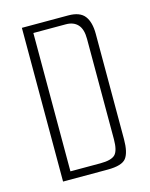

<svg xmlns="http://www.w3.org/2000/svg" viewBox="-98 -684 584 748"><g transform="rotate(-15 194.0 -310.0)"><path d="M63 -620H250Q297 -620 316 -595Q335 -570 335 -523V-98Q335 -45 318 -22.5Q301 0 243 0H63ZM222 -31Q266 -31 281.5 -46.5Q297 -62 297 -108V-513Q297 -552 280 -570.5Q263 -589 232 -589H101V-31Z"/></g></svg>

Font: Smooch Sans Thin Light
Style: Regular
Weight: 300
Version: Version 1.010